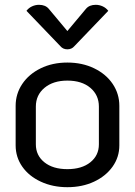

<svg xmlns="http://www.w3.org/2000/svg" viewBox="-20 -769 561 798"><path d="M45 -165V-329Q45 -379 72.5 -420Q100 -461 149 -485Q198 -509 260 -509Q322 -509 371.5 -485Q421 -461 448.5 -420Q476 -379 476 -329V-165Q476 -116 448 -76.5Q420 -37 371 -14Q322 9 260 9Q199 9 149.5 -14Q100 -37 72.5 -76.5Q45 -116 45 -165ZM391 -169V-326Q391 -374 355.5 -404Q320 -434 260 -434Q201 -434 165 -404Q129 -374 129 -326V-169Q129 -123 164.5 -94.5Q200 -66 260 -66Q320 -66 355.5 -94.5Q391 -123 391 -169ZM337 -732Q351 -749 378 -749Q393 -749 407 -742.5Q421 -736 430 -724L289 -577Q278 -564 260 -564Q242 -564 231 -577L90 -724Q99 -736 113 -742.5Q127 -749 142 -749Q169 -749 183 -732L260 -640Z"/></svg>

Font: K2D
Style: Regular
Weight: 400
Version: Version 1.000; ttfautohint (v1.6)